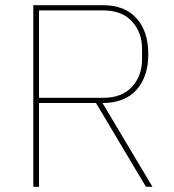

<svg xmlns="http://www.w3.org/2000/svg" viewBox="-20 -718 670 738"><path d="M130 -322V0H108V-698H376Q460 -698 505 -647.5Q550 -597 550 -510Q550 -423 504.5 -372.5Q459 -322 374 -322L566 0H541L349 -322ZM130 -342H376Q449 -342 487.5 -384.5Q526 -427 526 -489V-531Q526 -593 487.5 -635.5Q449 -678 376 -678H130Z"/></svg>

Font: IBM Plex Sans Thin
Style: Regular
Weight: 100
Designer: Mike Abbink, Paul van der Laan, Pieter van Rosmalen
Foundry: Bold Monday
Version: Version 3.0